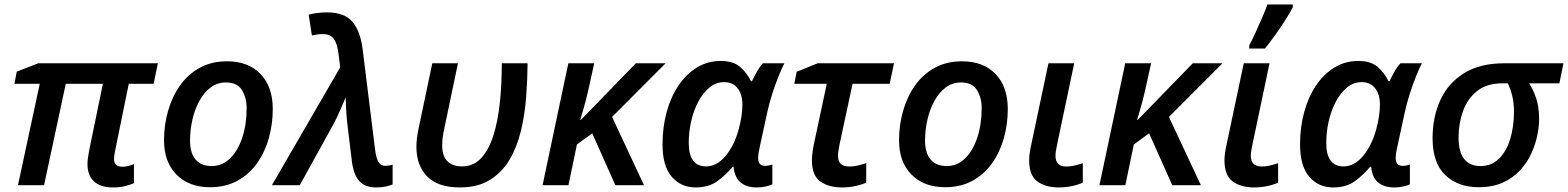

<svg xmlns="http://www.w3.org/2000/svg" viewBox="-20 -821 6950 851"><path d="M479.5 9.8Q425.3 9.8 396.5 -17.3Q367.7 -44.4 367.7 -94.2Q367.7 -106.4 369.9 -121.6Q372.1 -136.7 375.5 -155.8L436 -449.7H271.5L175.3 0H59.6L156.2 -449.7H43.9L54.2 -503.4L149.4 -540.5H679.7L661.1 -449.7H550.8L490.2 -152.8Q485.4 -129.9 485.4 -116.7Q485.4 -82 520.5 -82Q535.2 -82 548.6 -85.2Q562 -88.4 573.7 -93.8V-9.3Q556.6 -1.5 533.4 4.2Q510.3 9.8 479.5 9.8Z M910.6 8.8Q817.9 8.8 762.5 -46.9Q707 -102.5 707 -199.2Q707 -266.6 724.9 -329.3Q742.7 -392.1 777.8 -441.9Q813 -491.7 865.2 -520.5Q917.5 -549.3 986.3 -549.3Q1080.6 -549.3 1134.8 -492.9Q1189 -436.5 1189 -337.9Q1189 -272 1171.9 -210Q1154.8 -147.9 1120.1 -98.6Q1085.4 -49.3 1033.2 -20.3Q981 8.8 910.6 8.8ZM918.9 -85Q964.8 -85 999.5 -118.7Q1034.2 -152.3 1053.7 -210.7Q1073.2 -269 1073.2 -342.8Q1073.2 -387.2 1052.5 -421.4Q1031.7 -455.6 981.4 -455.6Q943.4 -455.6 913.8 -433.3Q884.3 -411.1 863.8 -373.8Q843.3 -336.4 832.8 -290.5Q822.3 -244.6 822.3 -197.3Q822.3 -143.1 846.9 -114Q871.6 -85 918.9 -85Z M1647 9.8Q1598.1 9.8 1572.8 -18.1Q1547.4 -45.9 1539.6 -106.4L1521 -259.8Q1517.1 -288.1 1514.9 -324Q1512.7 -359.9 1512.2 -389.2Q1499.5 -361.3 1486.8 -330.8Q1474.1 -300.3 1458.5 -271.5L1308.6 0H1185.1L1487.8 -522.5L1480.5 -582Q1475.1 -627.4 1459.5 -648.7Q1443.8 -669.9 1411.6 -669.9Q1397.9 -669.9 1385.3 -668.2Q1372.6 -666.5 1362.3 -664.1L1348.1 -756.3Q1365.2 -760.7 1386.2 -763.4Q1407.2 -766.1 1428.7 -766.1Q1506.8 -766.1 1542 -724.6Q1577.1 -683.1 1587.4 -602.5L1642.1 -161.1Q1647 -119.6 1657.7 -102.8Q1668.5 -85.9 1688 -85.9Q1694.3 -85.9 1702.9 -87.2Q1711.4 -88.4 1720.2 -91.3V-3.4Q1707.5 2 1688.7 5.9Q1669.9 9.8 1647 9.8Z M2018.1 9.8Q1921.4 9.8 1873.5 -38.8Q1825.7 -87.4 1825.7 -169.9Q1825.7 -189 1828.1 -209Q1830.6 -229 1836.9 -258.8L1896 -540.5H2009.8L1950.7 -258.3Q1944.3 -230 1942.1 -211.4Q1939.9 -192.9 1939.9 -177.2Q1939.9 -128.9 1963.1 -106.2Q1986.3 -83.5 2027.8 -83.5Q2079.1 -83.5 2113.3 -120.8Q2147.5 -158.2 2167.5 -222.7Q2187.5 -287.1 2195.8 -369.1Q2204.1 -451.2 2204.1 -540.5H2318.4Q2317.9 -467.8 2312 -390.6Q2306.2 -313.5 2289.1 -241.9Q2272 -170.4 2238.8 -113.8Q2205.6 -57.1 2151.6 -23.7Q2097.7 9.8 2018.1 9.8Z M2384.8 0 2499 -540.5H2613.8L2585.4 -412.6Q2578.1 -380.4 2568.6 -347.4Q2559.1 -314.5 2551.8 -289.6H2554.7L2798.3 -540.5H2930.2L2692.9 -302.7L2834.5 0H2707.5L2605 -230L2537.1 -180.7L2499.5 0Z M3063 9.8Q2998.5 9.8 2957.5 -37.4Q2916.5 -84.5 2916.5 -181.2Q2916.5 -257.3 2934.8 -324.2Q2953.1 -391.1 2987.5 -442.1Q3022 -493.2 3069.3 -522Q3116.7 -550.8 3174.8 -550.8Q3230 -550.8 3260.5 -524.4Q3291 -498 3308.6 -460.9H3313Q3320.8 -478 3334 -501.7Q3347.2 -525.4 3361.3 -540.5H3456.5Q3445.3 -519 3431.2 -484.1Q3417 -449.2 3403.3 -406.7Q3389.6 -364.3 3379.9 -319.8L3345.2 -159.2Q3340.3 -137.7 3340.3 -120.1Q3340.3 -85.9 3371.1 -85.9Q3386.7 -85.9 3403.3 -91.8V-3.9Q3393.6 1 3374.8 5.4Q3356 9.8 3334 9.8Q3289.1 9.8 3262.5 -12.5Q3235.8 -34.7 3231.4 -82.5H3228Q3197.8 -45.9 3159.7 -18.1Q3121.6 9.8 3063 9.8ZM3109.4 -83.5Q3157.7 -83.5 3196.3 -130.4Q3234.9 -177.2 3254.4 -248.5Q3270.5 -308.1 3270.5 -357.9Q3270.5 -402.8 3249.3 -429.9Q3228 -457 3189.5 -457Q3154.3 -457 3125.5 -433.8Q3096.7 -410.6 3075.7 -371.6Q3054.7 -332.5 3043.7 -284.7Q3032.7 -236.8 3032.7 -187.5Q3032.7 -83.5 3109.4 -83.5Z M3712.4 9.8Q3652.8 9.8 3615.7 -16.8Q3578.6 -43.5 3578.6 -110.8Q3578.6 -125 3581.1 -144Q3583.5 -163.1 3587.4 -182.1L3644.5 -449.7H3500.5L3511.2 -502.9L3604 -540.5H3942.4L3923.3 -449.7H3758.8L3701.2 -181.2Q3698.2 -166 3696.3 -152.8Q3694.3 -139.6 3694.3 -129.9Q3694.3 -83 3744.1 -83Q3762.7 -83 3780.3 -86.9Q3797.9 -90.8 3819.3 -98.1V-11.7Q3801.3 -2.9 3772.2 3.4Q3743.2 9.8 3712.4 9.8Z M4168.5 8.8Q4075.7 8.8 4020.3 -46.9Q3964.8 -102.5 3964.8 -199.2Q3964.8 -266.6 3982.7 -329.3Q4000.5 -392.1 4035.6 -441.9Q4070.8 -491.7 4123 -520.5Q4175.3 -549.3 4244.1 -549.3Q4338.4 -549.3 4392.6 -492.9Q4446.8 -436.5 4446.8 -337.9Q4446.8 -272 4429.7 -210Q4412.6 -147.9 4377.9 -98.6Q4343.3 -49.3 4291 -20.3Q4238.8 8.8 4168.5 8.8ZM4176.8 -85Q4222.7 -85 4257.3 -118.7Q4292 -152.3 4311.5 -210.7Q4331.1 -269 4331.1 -342.8Q4331.1 -387.2 4310.3 -421.4Q4289.6 -455.6 4239.3 -455.6Q4201.2 -455.6 4171.6 -433.3Q4142.1 -411.1 4121.6 -373.8Q4101.1 -336.4 4090.6 -290.5Q4080.1 -244.6 4080.1 -197.3Q4080.1 -143.1 4104.7 -114Q4129.4 -85 4176.8 -85Z M4672.4 9.8Q4614.3 9.8 4577.9 -16.8Q4541.5 -43.5 4541.5 -110.8Q4541.5 -124 4543.7 -141.1Q4545.9 -158.2 4551.8 -184.6L4627 -540.5H4741.2L4665 -178.7Q4662.1 -165 4660.2 -152.3Q4658.2 -139.6 4658.2 -129.9Q4658.2 -107.9 4669.7 -95.5Q4681.2 -83 4706.1 -83Q4724.1 -83 4741.2 -86.9Q4758.3 -90.8 4779.3 -97.7V-11.7Q4761.7 -2.9 4732.7 3.4Q4703.6 9.8 4672.4 9.8Z M4853 0 4967.3 -540.5H5082L5053.7 -412.6Q5046.4 -380.4 5036.9 -347.4Q5027.3 -314.5 5020 -289.6H5022.9L5266.6 -540.5H5398.4L5161.1 -302.7L5302.7 0H5175.8L5073.2 -230L5005.4 -180.7L4967.8 0Z M5538.1 9.8Q5480 9.8 5443.6 -16.8Q5407.2 -43.5 5407.2 -110.8Q5407.2 -124 5409.4 -141.1Q5411.6 -158.2 5417.5 -184.6L5492.7 -540.5H5606.9L5530.8 -178.7Q5527.8 -165 5525.9 -152.3Q5523.9 -139.6 5523.9 -129.9Q5523.9 -107.9 5535.4 -95.5Q5546.9 -83 5571.8 -83Q5589.8 -83 5606.9 -86.9Q5624 -90.8 5645 -97.7V-11.7Q5627.4 -2.9 5598.4 3.4Q5569.3 9.8 5538.1 9.8ZM5517.1 -606V-620.1Q5529.8 -644 5544.7 -676.3Q5559.6 -708.5 5573.7 -741.5Q5587.9 -774.4 5597.7 -801.3H5710V-788.6Q5697.8 -765.1 5677.7 -733.4Q5657.7 -701.7 5634 -668.5Q5610.4 -635.3 5586.9 -606Z M5888.7 9.8Q5824.2 9.8 5783.2 -37.4Q5742.2 -84.5 5742.2 -181.2Q5742.2 -257.3 5760.5 -324.2Q5778.8 -391.1 5813.2 -442.1Q5847.7 -493.2 5895 -522Q5942.4 -550.8 6000.5 -550.8Q6055.7 -550.8 6086.2 -524.4Q6116.7 -498 6134.3 -460.9H6138.7Q6146.5 -478 6159.7 -501.7Q6172.9 -525.4 6187 -540.5H6282.2Q6271 -519 6256.8 -484.1Q6242.7 -449.2 6229 -406.7Q6215.3 -364.3 6205.6 -319.8L6170.9 -159.2Q6166 -137.7 6166 -120.1Q6166 -85.9 6196.8 -85.9Q6212.4 -85.9 6229 -91.8V-3.9Q6219.2 1 6200.4 5.4Q6181.6 9.8 6159.7 9.8Q6114.7 9.8 6088.1 -12.5Q6061.5 -34.7 6057.1 -82.5H6053.7Q6023.4 -45.9 5985.4 -18.1Q5947.3 9.8 5888.7 9.8ZM5935.1 -83.5Q5983.4 -83.5 6022 -130.4Q6060.5 -177.2 6080.1 -248.5Q6096.2 -308.1 6096.2 -357.9Q6096.2 -402.8 6075 -429.9Q6053.7 -457 6015.1 -457Q5980 -457 5951.2 -433.8Q5922.4 -410.6 5901.4 -371.6Q5880.4 -332.5 5869.4 -284.7Q5858.4 -236.8 5858.4 -187.5Q5858.4 -83.5 5935.1 -83.5Z M6534.2 8.8Q6441.9 8.8 6385.7 -45.2Q6329.6 -99.1 6329.6 -208.5Q6329.6 -303.2 6364.3 -378.2Q6398.9 -453.1 6469.5 -496.8Q6540 -540.5 6647 -540.5H6909.7L6891.6 -451.7H6757.3Q6774.4 -426.3 6788.1 -387.5Q6801.8 -348.6 6801.8 -292.5Q6801.8 -259.8 6793.5 -219.7Q6785.2 -179.7 6766.6 -139.4Q6748 -99.1 6717 -65.7Q6686 -32.2 6640.9 -11.7Q6595.7 8.8 6534.2 8.8ZM6541.5 -85Q6591.8 -85 6625 -118.7Q6658.2 -152.3 6674.3 -207Q6690.4 -261.7 6690.4 -325.2Q6690.4 -364.7 6682.6 -396.2Q6674.8 -427.7 6663.1 -451.7H6638.7Q6569.8 -451.7 6527.1 -417.7Q6484.4 -383.8 6464.6 -328.9Q6444.8 -273.9 6444.8 -210.9Q6444.8 -147.5 6469.7 -116.2Q6494.6 -85 6541.5 -85Z"/></svg>

Font: Open Sans SemiBold
Style: Italic
Weight: 600
Italic angle: -12°
Designer: Monotype Design Team
Foundry: Monotype Imaging Inc.
Version: Version 3.003; ttfautohint (v1.8.4)